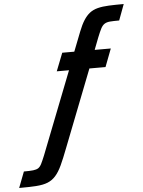

<svg xmlns="http://www.w3.org/2000/svg" viewBox="-216 -790 768 1032"><g transform="rotate(-5 168.0 -274.0)"><path d="M-155 194 -122 108Q-90 108 -72 106Q-54 104 -44 97.5Q-34 91 -26 75Q-18 59 -7 32L167 -413H101L139 -510H204L245 -615Q259 -651 274 -674.5Q289 -698 307 -712Q325 -726 350.5 -732.5Q376 -739 410.5 -740.5Q445 -742 491 -742L459 -656Q427 -656 409 -654.5Q391 -653 379.5 -645.5Q368 -638 359.5 -621.5Q351 -605 339 -575L314 -510H401L364 -413H277L115 2Q94 57 77.5 92.5Q61 128 42.5 148.5Q24 169 -0.5 179Q-25 189 -62.5 191.5Q-100 194 -155 194Z"/></g></svg>

Font: Saira Condensed SemiBold
Style: Italic
Weight: 600
Width: 3
Italic angle: -12°
Designer: Hector Gatti with collaboration of the Omnibus-Type team
Foundry: Omnibus-Type
Version: Version 1.101